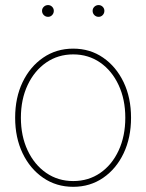

<svg xmlns="http://www.w3.org/2000/svg" viewBox="-20 -720 570 749"><path d="M265.6 8.8Q199.7 8.8 148.4 -26.4Q97.2 -61.5 68.1 -122.3Q39.1 -183.1 39.1 -260.7Q39.1 -338.9 68.1 -399.4Q97.2 -460 148.4 -495.1Q199.7 -530.3 265.6 -530.3Q331.5 -530.3 382.3 -495.1Q433.1 -460 462.2 -399.4Q491.2 -338.9 491.2 -260.7Q491.2 -183.1 462.4 -122.3Q433.6 -61.5 382.6 -26.4Q331.5 8.8 265.6 8.8ZM265.6 -13.7Q325.2 -13.7 371.1 -45.4Q417 -77.1 442.9 -133.1Q468.8 -189 468.8 -260.7Q468.8 -332.5 442.6 -388.4Q416.5 -444.3 370.6 -476.1Q324.7 -507.8 265.6 -507.8Q206.5 -507.8 160.4 -476.1Q114.3 -444.3 87.9 -388.4Q61.5 -332.5 61.5 -260.7Q61.5 -189 87.9 -133.1Q114.3 -77.1 160.4 -45.4Q206.5 -13.7 265.6 -13.7ZM364.7 -654.3Q355 -654.3 348.1 -661.1Q341.3 -668 341.3 -677.7Q341.3 -687 348.1 -693.6Q355 -700.2 364.7 -700.2Q374 -700.2 380.6 -693.6Q387.2 -687 387.2 -677.7Q387.2 -668 380.6 -661.1Q374 -654.3 364.7 -654.3ZM167.5 -654.3Q157.7 -654.3 150.9 -661.1Q144 -668 144 -677.7Q144 -687 150.9 -693.6Q157.7 -700.2 167.5 -700.2Q176.8 -700.2 183.3 -693.6Q189.9 -687 189.9 -677.7Q189.9 -668 183.3 -661.1Q176.8 -654.3 167.5 -654.3Z"/></svg>

Font: Inter 28pt Thin
Style: Regular
Weight: 250
Designer: Rasmus Andersson
Foundry: rsms
Version: Version 4.001;git-66647c0bb